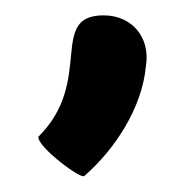

<svg xmlns="http://www.w3.org/2000/svg" viewBox="-20 -149 233 250"><path d="M30 29C28 42 87 86 90 80C129 46 165 -8 170 -63C176 -100 152 -129 115 -129C42 -129 103 -43 30 29Z"/></svg>

Font: Ampere
Style: SCExtIta
Weight: 400
Version: Version 1